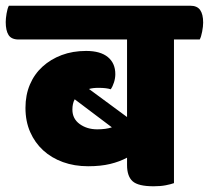

<svg xmlns="http://www.w3.org/2000/svg" viewBox="-60 -640 730 671"><path d="M548 -502V0Q537 4 519 7.5Q501 11 477 11Q423 11 403.5 -6.5Q384 -24 384 -63V-89Q358 -75 325 -67Q292 -59 248 -59Q200 -59 160 -73.5Q120 -88 91 -114.5Q62 -141 45.5 -178.5Q29 -216 29 -263Q29 -308 44.5 -344.5Q60 -381 88.5 -407Q117 -433 155.5 -447.5Q194 -462 241 -462Q291 -462 317 -440.5Q343 -419 343 -381Q343 -367 338.5 -352.5Q334 -338 327 -328Q312 -333 284 -333Q264 -333 251 -329L384 -231V-502H5Q-20 -502 -30 -517.5Q-40 -533 -40 -563Q-40 -575 -37 -593Q-34 -611 -29 -620H605Q629 -620 639.5 -605Q650 -590 650 -561Q650 -548 646.5 -529.5Q643 -511 638 -502ZM280 -188Q310 -188 331 -195L201 -293Q193 -278 193 -257Q193 -225 218.5 -206.5Q244 -188 280 -188Z"/></svg>

Font: Baloo 2 ExtraBold
Style: Regular
Weight: 800
Designer: Sarang Kulkarni and Ek Type
Foundry: Ek Type
Version: Version 1.640;hotconv 1.0.111;makeotfexe 2.5.65597; ttfautoh